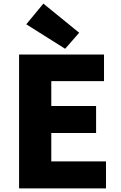

<svg xmlns="http://www.w3.org/2000/svg" viewBox="-20 -1047 670 1067"><path d="M86 0H569V-150H265V-308H514V-458H265V-596H558V-744H86ZM342 -776 420 -865 221 -1027 126 -912Z"/></svg>

Font: Noto Sans T Chinese Black
Style: Bold
Weight: 900
Designer: Ryoko NISHIZUKA (kana & ideographs); Paul D. Hunt (Latin, Greek & Cyrillic); Wenlong ZHANG (bopomofo); Sandoll Communica
Foundry: Adobe Systems Incorporated
Version: Version 1.000;PS 1;hotconv 1.0.78;makeotf.lib2.5.61930